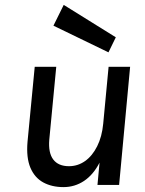

<svg xmlns="http://www.w3.org/2000/svg" viewBox="-20 -756 594 785"><path d="M239.5 9Q192 9 156.8 -10.2Q121.5 -29.5 104.2 -70.5Q87 -111.5 92.5 -176L122 -483H210L181.5 -185Q177 -131 197.8 -103.8Q218.5 -76.5 262 -76.5Q298 -76.5 327.8 -97.5Q357.5 -118.5 377.2 -157.8Q397 -197 402 -250.5L424 -483H512L467 0H378.5L387 -91Q361.5 -41.5 323.5 -16.2Q285.5 9 239.5 9ZM423.5 -542 198.5 -651 240.5 -736 453.5 -603.5Z"/></svg>

Font: Karla Medium
Style: Italic
Weight: 500
Italic angle: -8°
Designer: Jonathan Pinhorn
Version: Version 2.001